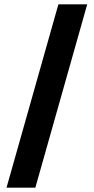

<svg xmlns="http://www.w3.org/2000/svg" viewBox="-20 -742 431 882"><path d="M10 120 248.2 -722H380.6L142.4 120Z"/></svg>

Font: TikTok Sans Light
Style: Regular
Weight: 300
Version: Version 4.000